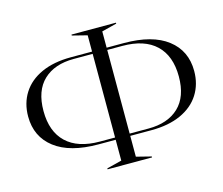

<svg xmlns="http://www.w3.org/2000/svg" viewBox="-101 -846 1140 980"><g transform="rotate(-15 469.5 -356.0)"><path d="M352 -5 431 -25V-135H340Q190 -135 110 -196.5Q30 -258 30 -365Q30 -435 64 -488.5Q98 -542 163 -571.5Q228 -601 319 -601H431V-687L352 -707V-712H587V-707L508 -687V-601H599Q749 -601 829 -539.5Q909 -478 909 -371Q909 -301 875 -247.5Q841 -194 776 -164.5Q711 -135 620 -135H508V-25L587 -5V0H352ZM351 -147H431V-589H331Q229 -589 171 -534Q113 -479 113 -372Q113 -263 174 -205Q235 -147 351 -147ZM608 -147Q710 -147 768 -202Q826 -257 826 -364Q826 -473 765 -531Q704 -589 588 -589H508V-147Z"/></g></svg>

Font: Nyght Serif Light
Style: Regular
Weight: 300
Designer: Maksym Kobuzan
Version: Version 0.410